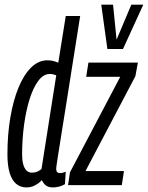

<svg xmlns="http://www.w3.org/2000/svg" viewBox="-20 -810 647 840"><path d="M211.8 10Q199.1 10 190.1 6.5Q181.1 3.1 174.6 -4.2Q168.1 -11.4 162.9 -21.9Q155.3 -13.3 144.9 -6.1Q134.5 1.1 122.4 5.6Q110.4 10 96.5 10Q69 10 50.4 -6Q31.7 -22 22.1 -54.1Q12.5 -86.1 12.5 -134.9Q12.5 -221.5 25.3 -296.3Q38 -371.1 61.2 -427.3Q84.4 -483.5 116.5 -514.9Q148.6 -546.2 187.6 -546.2Q199.8 -546.2 211.2 -543.6Q222.7 -541 235 -535.7L267.7 -740H330.7Q317.6 -655.8 305.8 -582.6Q294 -509.5 284.4 -447.4Q274.8 -385.3 266.5 -334.1Q258.1 -282.8 251.7 -242.1Q245.3 -201.4 240.4 -170.4Q235.5 -139.4 232.1 -118.3Q228.7 -97.1 227.3 -85.9Q225.8 -74.8 225.8 -72.5Q225.8 -62.3 229.7 -57.5Q233.7 -52.8 242.7 -52.8Q248.9 -52.8 255.4 -54.5Q261.8 -56.3 267.6 -58.6L264.2 -4.3Q253.3 2.5 238.9 6.3Q224.5 10 211.8 10ZM119.4 -54.6Q132.5 -54.6 142.9 -59Q153.4 -63.5 161.6 -70.7L226.1 -480.6Q217.9 -483.7 211.7 -485Q205.5 -486.4 198 -486.4Q170.1 -486.4 147.9 -456.8Q125.6 -427.2 109.6 -376.6Q93.7 -326.1 85.2 -263.1Q76.7 -200.1 76.7 -132.5Q76.7 -109.5 81.5 -91.6Q86.3 -73.7 96 -64.1Q105.8 -54.6 119.4 -54.6ZM277.8 0 286 -55.8 506.1 -474.1H357.1L366.9 -536.2H583.2L572.3 -476.7L354 -61.5H522.4L512.9 0ZM606.9 -789.7 518.1 -595.7H449.8L423 -789.7H474.6L490 -636.4L554.6 -789.7Z"/></svg>

Font: Georama
Style: Italic
Weight: 400
Width: 2
Italic angle: -9°
Designer: Jean-Baptiste Levee
Foundry: Production Type
Version: Version 1.000